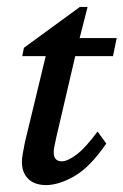

<svg xmlns="http://www.w3.org/2000/svg" viewBox="-20 -532 360 560"><path d="M290 -113.3Q242.2 -43.9 196.8 -18.1Q151.4 7.8 114.3 7.8Q81.1 7.8 62.5 -10.3Q43.9 -28.3 43.9 -59.6Q43.9 -70.3 46.4 -84Q48.8 -97.7 52.7 -117.2L113.3 -368.2H44.9L49.8 -392.6L212.9 -511.7H235.4L205.1 -392.6L144.5 -132.8Q140.6 -115.2 138.7 -105.5Q136.7 -95.7 136.7 -87.9Q136.7 -61.5 160.2 -61.5Q176.8 -61.5 202.6 -80.6Q228.5 -99.6 264.6 -148.4ZM159.2 -368.2 169.9 -420.9H320.3L309.6 -368.2Z"/></svg>

Font: Crimson Pro Medium
Style: Italic
Weight: 500
Italic angle: -12°
Designer: Jacques Le Bailly
Foundry: Baron von Fonthausen
Version: Version 1.003